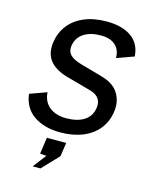

<svg xmlns="http://www.w3.org/2000/svg" viewBox="-110 -610 708 878"><g transform="rotate(15 243.5 -171.0)"><path d="M220 -59.5Q272 -59.5 304.5 -80Q337 -100.5 343 -141Q344 -150 344 -153.5Q344 -176.5 329.8 -191.2Q315.5 -206 286.5 -213L187.5 -240.5Q132 -254 102 -282.8Q72 -311.5 72 -358Q72 -368 73.5 -378.5Q80 -425 106.5 -460.2Q133 -495.5 178.8 -515.2Q224.5 -535 286.5 -535Q360.5 -535 403.8 -503.8Q447 -472.5 450.5 -413.5L369.5 -384.5Q369.5 -423 345.5 -444.8Q321.5 -466.5 276.5 -466.5Q227 -466.5 195.2 -445.5Q163.5 -424.5 158 -384Q157.5 -381 157.5 -375Q157.5 -352 175.8 -337.8Q194 -323.5 232 -313.5L327.5 -286.5Q380.5 -271.5 403.5 -239.5Q426.5 -207.5 426.5 -168Q426.5 -156.5 425 -146Q418.5 -98 390.5 -62.8Q362.5 -27.5 316.5 -8.8Q270.5 10 210.5 10Q135.5 10 85.8 -23.5Q36 -57 27.5 -123.5L107.5 -152.5Q110.5 -107.5 141 -83.5Q171.5 -59.5 220 -59.5ZM177.5 130 147.5 127.5 158.5 49.5H250L240.5 114.5L166.5 192.5H129.5Z"/></g></svg>

Font: 1883 Sans
Style: Italic
Weight: 400
Italic angle: -8°
Designer: 1883 Sans project is a fork of Public Sans.
Version: Version 1.009